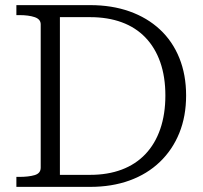

<svg xmlns="http://www.w3.org/2000/svg" viewBox="-20 -730 793 750"><path d="M44 -671V-710H332Q417 -710 486 -685.5Q555 -661 604.5 -615Q654 -569 680.5 -503.5Q707 -438 707 -357Q707 -276 680.5 -210.5Q654 -145 604.5 -97.5Q555 -50 486 -25Q417 0 332 0H44V-39H55Q92 -39 115.5 -46Q139 -53 139 -75V-635Q139 -655 115.5 -663Q92 -671 55 -671ZM332 -663H214V-47H332Q401 -47 455.5 -67.5Q510 -88 548 -128Q586 -168 606 -226Q626 -284 626 -357Q626 -430 606 -487Q586 -544 548 -583.5Q510 -623 455.5 -643Q401 -663 332 -663Z"/></svg>

Font: Roboto Serif 36pt Light
Style: Regular
Weight: 300
Designer: Greg Gazdowicz
Foundry: Commercial Type
Version: Version 1.008